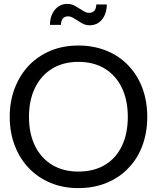

<svg xmlns="http://www.w3.org/2000/svg" viewBox="-20 -959 807 987"><path d="M383 8Q304 8 239.5 -19Q175 -46 128 -95Q82 -143 56 -210.5Q30 -278 30 -358Q30 -439 56 -506Q82 -573 128 -622Q175 -671 239.5 -698Q304 -725 383 -725Q462 -725 528 -698Q594 -671 640 -622Q687 -573 712 -506Q737 -439 737 -358Q737 -278 712 -210.5Q687 -143 640 -95Q594 -46 528 -19Q462 8 383 8ZM383 -77Q462 -77 519 -111Q576 -145 606.5 -208.5Q637 -272 637 -358Q637 -444 606.5 -507.5Q576 -571 519 -606Q462 -641 383 -641Q305 -641 248 -606Q191 -571 160 -507.5Q129 -444 129 -358Q129 -272 160 -209Q191 -146 248 -111.5Q305 -77 383 -77ZM437 -893Q474 -893 475 -936H529Q529 -890 505 -859.5Q481 -829 440 -829Q419 -829 399.5 -840.5Q380 -852 362.5 -863.5Q345 -875 330 -875Q295 -875 293 -831H237Q237 -877 261.5 -908Q286 -939 327 -939Q348 -939 368 -927.5Q388 -916 405.5 -904.5Q423 -893 437 -893Z"/></svg>

Font: Aleo
Style: Regular
Weight: 400
Designer: Alessio Laiso
Foundry: Alessio Laiso
Version: Version 2.001; ttfautohint (v1.8.4.7-5d5b);gftools[0.9.29]